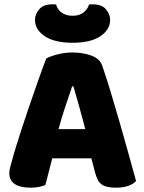

<svg xmlns="http://www.w3.org/2000/svg" viewBox="-20 -859 667 889"><path d="M316 -661Q232 -661 187 -691.5Q142 -722 142 -767Q142 -793 161.5 -816Q181 -839 222 -839Q227 -839 231 -839Q235 -839 240 -838Q245 -816 265 -801Q285 -786 316 -786Q347 -786 366.5 -801Q386 -816 392 -838Q397 -839 401 -839Q405 -839 410 -839Q451 -839 470.5 -816Q490 -793 490 -767Q490 -722 445 -691.5Q400 -661 316 -661ZM194 -588Q211 -598 245.5 -607Q280 -616 315 -616Q365 -616 403.5 -601.5Q442 -587 453 -556Q471 -504 492 -435Q513 -366 534 -292.5Q555 -219 575 -147.5Q595 -76 610 -21Q598 -7 574 1.5Q550 10 517 10Q493 10 476.5 6Q460 2 449.5 -6Q439 -14 432.5 -27Q426 -40 421 -57L403 -126H222Q214 -96 206 -64Q198 -32 190 -2Q176 3 160.5 6.5Q145 10 123 10Q72 10 47.5 -7.5Q23 -25 23 -56Q23 -70 27 -84Q31 -98 36 -117Q43 -144 55.5 -184Q68 -224 83 -270.5Q98 -317 115 -366Q132 -415 147 -458.5Q162 -502 174.5 -536Q187 -570 194 -588ZM314 -459Q300 -417 282.5 -365.5Q265 -314 251 -261H375Q361 -315 346.5 -366.5Q332 -418 320 -459Z"/></svg>

Font: Baloo Cyrillic
Style: Regular
Weight: 400
Designer: Ek Type, Denis Ignatov
Foundry: Ek Type
Version: Version 1.50 July 26, 2019